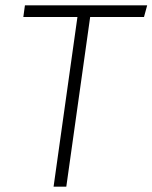

<svg xmlns="http://www.w3.org/2000/svg" viewBox="-20 -704 575 724"><path d="M535 -684 523 -640H320L230 0H182L272 -640H68L74 -684Z"/></svg>

Font: Fira Sans ExtraLight
Style: Italic
Weight: 275
Italic angle: -8°
Designer: Carrois Corporate & Edenspiekermann AG
Foundry: Carrois Corporate GbR & Edenspiekermann AG
Version: Version 4.203